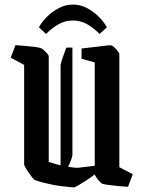

<svg xmlns="http://www.w3.org/2000/svg" viewBox="-20 -813 637 843"><path d="M86 -528 27 -560 48 -615Q70 -613 94 -611Q118 -609 137 -606.5Q156 -604 163 -600Q166 -599 173.5 -592Q181 -585 187.5 -577.5Q194 -570 194 -566V-102Q222 -93 246 -87V-523Q246 -534 254 -556.5Q262 -579 271 -604H298V-133Q298 -127 292.5 -112Q287 -97 279 -81Q299 -77 319 -76L396 -85V-539L338 -555V-600Q356 -602 385 -605.5Q414 -609 438.5 -612Q463 -615 468 -614Q473 -613 481.5 -605.5Q490 -598 496.5 -589Q503 -580 504 -577V-79L563 -48L542 7Q520 6 496 3.5Q472 1 453 -1.5Q434 -4 427 -7Q424 -9 416.5 -17Q409 -25 403 -34Q397 -43 396 -47Q379 -34 359 -21Q339 -8 323.5 1Q308 10 304 10Q252 6 210.5 -2Q169 -10 134 -22Q129 -24 117.5 -39Q106 -54 96 -70Q86 -86 86 -92ZM300 -793Q334 -793 364 -776.5Q394 -760 416.5 -736.5Q439 -713 449 -693L417 -664Q393 -689 364 -706Q335 -723 300 -723Q265 -723 236 -706Q207 -689 182 -664L151 -693Q161 -713 183.5 -736.5Q206 -760 236.5 -776.5Q267 -793 300 -793Z"/></svg>

Font: Grenze Gotisch Medium
Style: Regular
Weight: 500
Designer: Renata Polastri
Foundry: Omnibus-Type
Version: Version 1.001